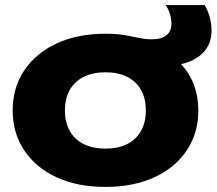

<svg xmlns="http://www.w3.org/2000/svg" viewBox="-20 -721 856 757"><path d="M396 16Q286 16 204 -21.5Q122 -59 76 -127.5Q30 -196 30 -285Q30 -376 76 -444Q122 -512 204 -550Q286 -588 396 -588Q441 -588 471.5 -582.5Q502 -577 526 -572Q540 -569 553 -567.5Q566 -566 579 -566Q616 -566 636 -582Q656 -598 656 -627Q656 -646 650 -666Q644 -686 633 -701H787Q814 -654 814 -600Q814 -549 782.5 -515Q751 -481 694 -468Q727 -433 744.5 -386.5Q762 -340 762 -285Q762 -196 716 -127.5Q670 -59 587.5 -21.5Q505 16 396 16ZM396 -135Q446 -135 481.5 -153Q517 -171 536 -205Q555 -239 555 -285Q555 -333 536 -366.5Q517 -400 481.5 -418Q446 -436 396 -436Q346 -436 310 -418Q274 -400 255 -366.5Q236 -333 236 -285Q236 -239 255 -205Q274 -171 310 -153Q346 -135 396 -135Z"/></svg>

Font: Unbounded
Style: Bold
Weight: 700
Designer: Luke Prowse, Jean-Baptiste Morizot, Fátima Lázaro, Florian Runge
Foundry: NaN
Version: Version 1.700